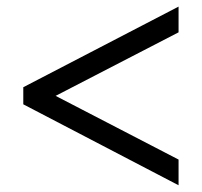

<svg xmlns="http://www.w3.org/2000/svg" viewBox="-20 -542 602 573"><path d="M512.9 10.9 49.5 -230.7V-281.7L512.9 -522.3V-445.5L146 -255.9L512.9 -65.8Z"/></svg>

Font: Shan Wanhai
Style: Regular
Weight: 400
Designer: Khon Soe Zaw Thu
Foundry: Shan Unicode
Version: Version 1.00 June 3, 2017, initial release